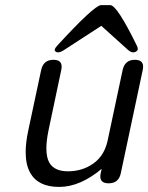

<svg xmlns="http://www.w3.org/2000/svg" viewBox="-20 -736 583 756"><path d="M98.6 -56.2Q81.1 -87.9 81.1 -137.2Q81.1 -174.8 91.3 -222.2L142.1 -460.4Q150.9 -500.5 190.4 -500.5Q222.7 -500.5 222.7 -473.6Q222.7 -467.8 221.2 -460.4L170.9 -222.2Q162.6 -181.6 162.6 -151.9Q162.6 -116.7 173.8 -96.2Q193.4 -61.5 247.6 -61.5Q295.4 -61.5 334 -83.5Q388.2 -113.8 403.3 -180.2L462.9 -460.4Q471.7 -500.5 511.2 -500.5Q543.5 -500.5 543.5 -473.6Q543.5 -467.8 542 -460.4L455.6 -53.7Q447.3 -14.2 407.7 -14.2Q375 -14.2 375 -41Q375 -46.9 376.5 -53.7L380.4 -71.3Q295.4 0 212.9 0Q129.4 0 98.6 -56.2ZM518.6 -556.6Q522.5 -548.8 522.5 -543V-541Q521.5 -537.6 518.6 -535.2Q512.2 -529.8 504.9 -529.8Q494.6 -529.8 482.9 -540.5Q481 -542.5 378.9 -634.3Q237.3 -542.5 234.4 -540.5Q218.8 -529.8 208.5 -529.8Q201.2 -529.8 196.8 -535.2Q195.3 -536.6 195.3 -539.1Q195.3 -540 195.8 -541Q196.8 -547.4 205.6 -556.6Q349.6 -713.4 377.4 -715.8H415Q441.9 -713.4 518.6 -556.6Z"/></svg>

Font: inglobal
Style: Italic
Weight: 400
Italic angle: -12°
Designer: Andrey Kochetov, Denis Davydov, Evgeny Yurtaev
Foundry: inglobal
Version: Version 1.00 September 25, 2014, initial release